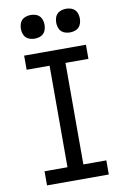

<svg xmlns="http://www.w3.org/2000/svg" viewBox="-102 -1011 704 1071"><g transform="rotate(-10 250.0 -476.0)"><path d="M75 0V-80H205V-655H75V-735H425V-655H295V-80H425V0ZM350 -818Q337 -818 323.5 -822Q310 -826 300.5 -835.5Q291 -845 287 -858.5Q283 -872 283 -885Q283 -898 287 -911.5Q291 -925 300.5 -934.5Q310 -944 323.5 -948Q337 -952 350 -952Q363 -952 376.5 -948Q390 -944 399.5 -934.5Q409 -925 413 -911.5Q417 -898 417 -885Q417 -872 413 -858.5Q409 -845 399.5 -835.5Q390 -826 376.5 -822Q363 -818 350 -818ZM150 -818Q137 -818 123.5 -822Q110 -826 100.5 -835.5Q91 -845 87 -858.5Q83 -872 83 -885Q83 -898 87 -911.5Q91 -925 100.5 -934.5Q110 -944 123.5 -948Q137 -952 150 -952Q163 -952 176.5 -948Q190 -944 199.5 -934.5Q209 -925 213 -911.5Q217 -898 217 -885Q217 -872 213 -858.5Q209 -845 199.5 -835.5Q190 -826 176.5 -822Q163 -818 150 -818Z"/></g></svg>

Font: Iosevka Medium
Style: Regular
Weight: 500
Monospace: yes
Designer: Belleve Invis
Foundry: Belleve Invis
Version: Version 32.5.0; ttfautohint (v1.8.4)